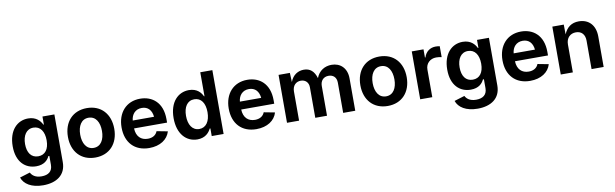

<svg xmlns="http://www.w3.org/2000/svg" viewBox="-53 -1334 6900 2155"><g transform="rotate(-10 3396.5 -256.5)"><path d="M304.2 215.8C455.1 215.8 564.5 145 564.5 -2V-545.9H428.7V-454.6H422.9C402.8 -496.1 359.4 -552.7 265.1 -552.7C141.6 -552.7 41.5 -456.1 41.5 -273.9C41.5 -94.7 140.6 -7.8 264.6 -7.8C355.5 -7.8 397.5 -54.7 417 -97.2H428.2V4.4C428.2 79.6 379.9 113.8 303.7 113.8C228.5 113.8 194.8 79.1 179.7 48.8L62 85C87.4 160.6 169.9 215.8 304.2 215.8ZM305.7 -114.3C225.6 -114.3 182.6 -177.2 182.6 -274.9C182.6 -371.1 225.1 -440.9 305.7 -440.9C385.3 -440.9 428.7 -375 428.7 -274.9C428.7 -174.3 384.3 -114.3 305.7 -114.3Z M934.6 10.7C1096.7 10.7 1198.7 -102.1 1198.7 -270.5C1198.7 -439.9 1096.7 -552.7 934.6 -552.7C772.5 -552.7 670.4 -439.9 670.4 -270.5C670.4 -102.1 772.5 10.7 934.6 10.7ZM934.6 -99.1C852.1 -99.1 810.5 -173.3 810.5 -271C810.5 -369.1 852.1 -442.9 934.6 -442.9C1017.6 -442.9 1058.6 -369.1 1058.6 -271C1058.6 -173.3 1017.6 -99.1 934.6 -99.1Z M1549.3 10.7C1673.3 10.7 1759.8 -47.9 1786.1 -137.7L1661.1 -161.6C1644.5 -117.7 1604.5 -94.7 1551.3 -94.7C1473.6 -94.7 1421.4 -143.1 1418 -235.8H1794.4V-276.4C1794.4 -465.3 1679.7 -552.7 1541.5 -552.7C1383.3 -552.7 1281.7 -438 1281.7 -270C1281.7 -97.7 1383.3 10.7 1549.3 10.7ZM1418.9 -325.7C1424.8 -395 1468.8 -447.3 1542.5 -447.3C1613.8 -447.3 1654.3 -399.9 1661.6 -325.7Z M2098.6 9.3C2189.9 9.3 2233.9 -44.9 2253.9 -86.9H2261.7V0H2397V-727.5H2259.3V-454.6H2253.9C2234.9 -495.6 2192.9 -552.7 2098.1 -552.7C1975.1 -552.7 1875 -456.1 1875 -272C1875 -91.3 1971.7 9.3 2098.6 9.3ZM2139.2 -102.1C2059.1 -102.1 2016.6 -173.3 2016.6 -272.5C2016.6 -371.1 2058.1 -440.9 2139.2 -440.9C2218.3 -440.9 2261.7 -375 2261.7 -272.5C2261.7 -170.4 2217.3 -102.1 2139.2 -102.1Z M2770.5 10.7C2894.5 10.7 2981 -47.9 3007.3 -137.7L2882.3 -161.6C2865.7 -117.7 2825.7 -94.7 2772.5 -94.7C2694.8 -94.7 2642.6 -143.1 2639.2 -235.8H3015.6V-276.4C3015.6 -465.3 2900.9 -552.7 2762.7 -552.7C2604.5 -552.7 2502.9 -438 2502.9 -270C2502.9 -97.7 2604.5 10.7 2770.5 10.7ZM2640.1 -325.7C2646 -395 2689.9 -447.3 2763.7 -447.3C2835 -447.3 2875.5 -399.9 2882.8 -325.7Z M3119.6 0H3257.3V-332C3257.3 -400.9 3300.3 -438.5 3353.5 -438.5C3405.3 -438.5 3441.9 -403.3 3441.9 -348.6V0H3575.7V-338.9C3575.7 -397.9 3611.3 -438.5 3669.9 -438.5C3720.2 -438.5 3759.8 -408.2 3759.8 -343.8V0H3897.5V-368.2C3897.5 -487.8 3822.8 -554.2 3724.1 -554.2C3648.4 -554.2 3579.1 -515.1 3548.8 -433.6C3524.4 -514.6 3479 -554.2 3408.7 -554.2C3343.3 -554.2 3281.7 -519.5 3252.9 -440.9L3248.5 -545.9H3119.6Z M4267.6 10.7C4429.7 10.7 4531.7 -102.1 4531.7 -270.5C4531.7 -439.9 4429.7 -552.7 4267.6 -552.7C4105.5 -552.7 4003.4 -439.9 4003.4 -270.5C4003.4 -102.1 4105.5 10.7 4267.6 10.7ZM4267.6 -99.1C4185.1 -99.1 4143.6 -173.3 4143.6 -271C4143.6 -369.1 4185.1 -442.9 4267.6 -442.9C4350.6 -442.9 4391.6 -369.1 4391.6 -271C4391.6 -173.3 4350.6 -99.1 4267.6 -99.1Z M4637.7 0H4775.4V-315.4C4775.4 -383.8 4826.2 -431.6 4895.5 -431.6C4917.5 -431.6 4945.3 -428.2 4957 -424.3V-548.8C4944.3 -551.3 4924.8 -553.2 4910.2 -553.2C4848.6 -553.2 4796.9 -517.6 4777.3 -452.6H4771.5V-545.9H4637.7Z M5256.8 215.8C5407.7 215.8 5517.1 145 5517.1 -2V-545.9H5381.3V-454.6H5375.5C5355.5 -496.1 5312 -552.7 5217.8 -552.7C5094.2 -552.7 4994.1 -456.1 4994.1 -273.9C4994.1 -94.7 5093.3 -7.8 5217.3 -7.8C5308.1 -7.8 5350.1 -54.7 5369.6 -97.2H5380.9V4.4C5380.9 79.6 5332.5 113.8 5256.3 113.8C5181.2 113.8 5147.5 79.1 5132.3 48.8L5014.6 85C5040 160.6 5122.6 215.8 5256.8 215.8ZM5258.3 -114.3C5178.2 -114.3 5135.3 -177.2 5135.3 -274.9C5135.3 -371.1 5177.7 -440.9 5258.3 -440.9C5337.9 -440.9 5381.3 -375 5381.3 -274.9C5381.3 -174.3 5336.9 -114.3 5258.3 -114.3Z M5890.6 10.7C6014.6 10.7 6101.1 -47.9 6127.4 -137.7L6002.4 -161.6C5985.8 -117.7 5945.8 -94.7 5892.6 -94.7C5814.9 -94.7 5762.7 -143.1 5759.3 -235.8H6135.7V-276.4C6135.7 -465.3 6021 -552.7 5882.8 -552.7C5724.6 -552.7 5623 -438 5623 -270C5623 -97.7 5724.6 10.7 5890.6 10.7ZM5760.3 -325.7C5766.1 -395 5810.1 -447.3 5883.8 -447.3C5955.1 -447.3 5995.6 -399.9 6002.9 -325.7Z M6377.4 -317.9C6377.4 -393.1 6423.8 -437 6488.3 -437C6552.2 -437 6590.8 -394.5 6590.8 -324.2V0H6728.5V-347.2C6728.5 -476.6 6654.3 -552.7 6541 -552.7C6459 -552.7 6403.3 -511.2 6371.6 -434.6L6370.1 -545.9H6239.7V0H6377.4Z"/></g></svg>

Font: Raveo SemiBold
Style: Regular
Weight: 600
Designer: Jakub Foglar, Rasmus Andersson (Inter)
Foundry: Jakubfoglar.com
Version: Version 1.100;Glyphs 3.2.3 (3260)